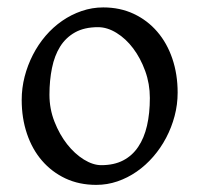

<svg xmlns="http://www.w3.org/2000/svg" viewBox="-20 -489 543 523"><path d="M388.2 -222.2Q388.2 -260.7 375.5 -295.7Q362.8 -330.6 342.8 -357.2Q322.8 -383.8 297.4 -399.4Q272 -415 247.1 -415Q210 -415 184.6 -400.9Q159.2 -386.7 143.8 -362.1Q128.4 -337.4 121.6 -303.7Q114.7 -270 114.7 -231Q114.7 -192.4 128.4 -157.5Q142.1 -122.6 162.8 -96.2Q183.6 -69.8 208.5 -54.4Q233.4 -39.1 255.9 -39.1Q290.5 -39.1 315.4 -52Q340.3 -64.9 356.4 -88.9Q372.6 -112.8 380.4 -146.5Q388.2 -180.2 388.2 -222.2ZM463.9 -236.8Q463.9 -204.1 455.6 -172.9Q447.3 -141.6 432.6 -113.8Q418 -85.9 397.5 -62.3Q377 -38.6 352.3 -21.5Q327.6 -4.4 299.8 5.1Q272 14.6 242.2 14.6Q195.8 14.6 158.4 -2.9Q121.1 -20.5 94.5 -51.3Q67.9 -82 53.5 -124.5Q39.1 -167 39.1 -216.8Q39.1 -249 47.1 -280.3Q55.2 -311.5 69.6 -339.6Q84 -367.7 104.2 -391.4Q124.5 -415 149.2 -432.1Q173.8 -449.2 202.4 -459Q231 -468.8 261.2 -468.8Q307.1 -468.8 344.5 -451.2Q381.8 -433.6 408.4 -402.6Q435.1 -371.6 449.5 -329.1Q463.9 -286.6 463.9 -236.8Z"/></svg>

Font: Gentium Plus CyrE
Style: Regular
Weight: 400
Designer: J. Victor Gaultney, Annie Olsen, Iska Routamaa, Becca Hirsbrunner
Foundry: SIL International
Version: Version 5.000